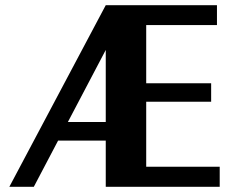

<svg xmlns="http://www.w3.org/2000/svg" viewBox="-20 -720 894 740"><path d="M16 0 387.6 -700 450.8 -647.7 110.3 0ZM174.5 -178V-249.7H465.6V-178ZM387.6 0V-700H816.2V-623.4H508.1L543.5 -656V-43L507.1 -77.3H826.8V0ZM465.3 -328V-399.1H793.8V-328Z"/></svg>

Font: Sutasoma
Style: Regular
Weight: 400
Designer: Izhar Fathurrohim, Akbar Rohmanto, Arusyal Khofiqoini
Foundry: Kiwari Kolektiv
Version: Version 1.102